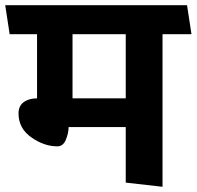

<svg xmlns="http://www.w3.org/2000/svg" viewBox="-31 -700 754 736"><path d="M451 0V-213H232Q232 -190 221.5 -164.5Q211 -139 189 -139Q138 -139 89 -173.5Q40 -208 40 -265Q40 -294 60 -308.5Q80 -323 111 -323V-569H6L-11 -680H686L703 -569H592V16ZM451 -569H247V-323H451Z"/></svg>

Font: Palanquin
Style: Bold
Weight: 700
Designer: Pria Ravichandran
Version: Version 1.0.4